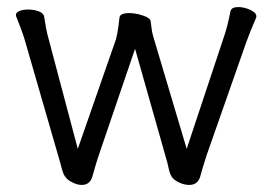

<svg xmlns="http://www.w3.org/2000/svg" viewBox="-20 -505 770 543"><path d="M632 -474Q635 -485 654 -485Q671 -485 688 -477Q705 -469 705 -459Q705 -456 704 -454Q685 -410 677 -387L564 -65Q551 -24 546 -5Q539 18 515 18Q502 18 488.5 12Q475 6 469 -1Q464 -6 461 -14.5Q458 -23 456.5 -31Q455 -39 453 -46L362 -367L259 -65Q254 -51 241 -5Q234 18 211 18Q200 18 187 12Q174 6 168 -1Q163 -6 160 -12.5Q157 -19 155 -27.5Q153 -36 150 -46L48 -399Q40 -423 26 -458Q25 -459 25 -462Q25 -470 35 -474Q45 -478 60 -478Q77 -478 90.5 -472.5Q104 -467 105 -457Q111 -419 114 -408L200 -84L308 -394Q312 -409 314.5 -428Q317 -447 318 -456Q319 -462 326 -465Q333 -468 344 -468Q364 -468 384.5 -461Q405 -454 406 -445Q407 -440 408.5 -426.5Q410 -413 413 -403L508 -84L615 -406Q623 -429 632 -474Z"/></svg>

Font: Fusion Kai T
Style: Regular
Weight: 400
Designer: Fontworks Inc.
Version: Version 24.134;May 13, 2024